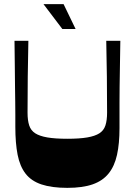

<svg xmlns="http://www.w3.org/2000/svg" viewBox="-20 -897 650 927"><path d="M305 10Q230 10 180.5 -6.5Q131 -23 103.5 -58.5Q76 -94 65 -150Q54 -206 54 -285Q54 -315 54 -344Q54 -373 53.5 -406Q53 -439 52.5 -480.5Q52 -522 51.5 -576Q51 -630 50 -700H117Q115 -613 114 -526.5Q113 -440 113 -353Q113 -316 121 -291.5Q129 -267 150 -253.5Q171 -240 208.5 -233.5Q246 -227 305 -227Q364 -227 401.5 -233.5Q439 -240 460 -253.5Q481 -267 489 -291.5Q497 -316 497 -353Q497 -440 496 -526.5Q495 -613 493 -700H561Q560 -629 559 -574.5Q558 -520 557.5 -478.5Q557 -437 557 -403Q557 -369 557 -339.5Q557 -310 557 -279Q557 -204 545 -149.5Q533 -95 504.5 -59.5Q476 -24 427.5 -7Q379 10 305 10ZM281 -757 190 -877H287L345 -757Z"/></svg>

Font: Ojuju
Style: Bold
Weight: 700
Designer: Chisaokwu Joboson, Mirko Velimirovic
Foundry: Udi Foundry
Version: Version 1.000